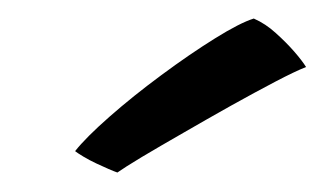

<svg xmlns="http://www.w3.org/2000/svg" viewBox="-20 -750 350 202"><path d="M247 -730.5Q259.5 -725 270.2 -715.2Q281 -705.5 289.5 -695.8Q298 -686 302 -679.5Q290.5 -675 269.5 -664Q248.5 -653 223 -638.8Q197.5 -624.5 172.8 -610.2Q148 -596 129.2 -584.8Q110.5 -573.5 103.5 -568.5Q100.5 -569.5 94.2 -572.2Q88 -575 81 -578.2Q74 -581.5 67.8 -585.2Q61.5 -589 59 -591Q70.5 -605.5 95.2 -627.2Q120 -649 149.8 -671Q179.5 -693 206 -709.5Q232.5 -726 247 -730.5Z"/></svg>

Font: Grandstander Thin Light
Style: Regular
Weight: 300
Version: Version 1.200